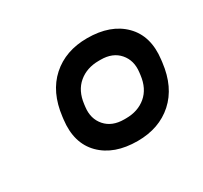

<svg xmlns="http://www.w3.org/2000/svg" viewBox="-79 -898 558 527"><g transform="rotate(-30 200.0 -635.0)"><path d="M221.2 -547.9H227.1Q265.1 -547.9 290.5 -569.3Q315.9 -590.8 320.8 -630.9L321.8 -639.2Q326.2 -674.8 305.7 -698.5Q285.2 -722.2 247.1 -722.2H241.2Q203.1 -722.2 177.5 -700.7Q151.9 -679.2 147 -639.2L146 -630.9Q141.6 -595.2 162.4 -571.5Q183.1 -547.9 221.2 -547.9ZM244.1 -792Q318.4 -792 359.1 -751Q399.9 -710 391.1 -639.2L390.1 -630.9Q381.3 -557.6 336.9 -517.8Q292.5 -478 224.1 -478Q149.9 -478 109.1 -519Q68.4 -560.1 77.1 -630.9L78.1 -639.2Q86.9 -712.4 131.3 -752.2Q175.8 -792 244.1 -792Z"/></g></svg>

Font: Cooper Hewitt
Style: Medium Italic
Weight: 708
Designer: Village Type and Design LLC
Foundry: Cooper Hewitt Smithsonian Design Museum
Version: 1.000